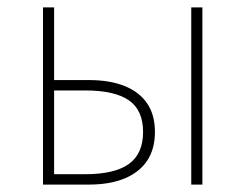

<svg xmlns="http://www.w3.org/2000/svg" viewBox="-20 -498 662 518"><path d="M96 0V-478H126V-282H220Q276 -282 316 -266Q356 -250 377 -219Q398 -188 398 -142Q398 -96 377 -64.5Q356 -33 316 -16.5Q276 0 220 0ZM126 -28H210Q289 -28 327.5 -55.5Q366 -83 366 -142Q366 -201 327.5 -227.5Q289 -254 210 -254H126ZM496 0V-478H526V0Z"/></svg>

Font: SourceSans3VF
Style: Regular
Weight: 200
Designer: Paul D. Hunt
Foundry: Adobe
Version: Version 3.052;hotconv 1.1.0;makeotfexe 2.6.0